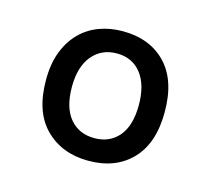

<svg xmlns="http://www.w3.org/2000/svg" viewBox="-59 -688 496 451"><g transform="rotate(15 189.0 -462.5)"><path d="M333 -462Q333 -386 294 -345.5Q255 -305 189 -305Q125 -305 84.5 -345Q44 -385 44 -463Q44 -502 55 -531Q66 -560 85.5 -580Q105 -600 131.5 -610Q158 -620 189 -620Q255 -620 294 -579.5Q333 -539 333 -462ZM189 -566Q152 -566 129.5 -539Q107 -512 107 -463Q107 -413 129 -386.5Q151 -360 189 -360Q226 -360 248 -386Q270 -412 270 -462Q270 -511 248.5 -538.5Q227 -566 189 -566Z"/></g></svg>

Font: Baloo Da 2
Style: Regular
Weight: 400
Designer: Noopur Datye, Sulekha Rajkumar and Ek Type
Foundry: Ek Type
Version: Version 1.640;hotconv 1.0.111;makeotfexe 2.5.65597; ttfautoh